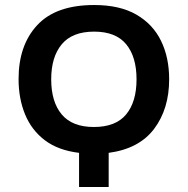

<svg xmlns="http://www.w3.org/2000/svg" viewBox="-20 -745 748 765"><path d="M295 0V-136Q212 -146 159 -186Q106 -226 80 -289Q54 -352 54 -430Q54 -565 128.5 -645Q203 -725 355 -725Q457 -725 523 -687Q589 -649 621.5 -582.5Q654 -516 654 -429Q654 -311 594 -231.5Q534 -152 413 -136V0ZM354 -239Q441 -239 482.5 -289Q524 -339 524 -429Q524 -519 482.5 -569Q441 -619 355 -619Q268 -619 226 -568.5Q184 -518 184 -429Q184 -339 226 -289Q268 -239 354 -239Z"/></svg>

Font: Noto Sans SemiCondensed SemiBold
Style: Regular
Weight: 600
Width: 4
Designer: Monotype Design Team
Foundry: Monotype Imaging Inc.
Version: Version 2.013; ttfautohint (v1.8.4.7-5d5b)